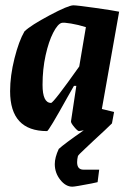

<svg xmlns="http://www.w3.org/2000/svg" viewBox="-20 -484 501 722"><path d="M363 -74 409 -63 401 -20Q380 1 334 43Q325 52 299.5 75.5Q274 99 273 103Q270 115 270 126Q270 154 294 154H353L347 201L324 206Q262 218 252 218Q227 218 206.5 192Q186 166 186 133Q186 108 201 76Q223 56 295 6L277 9Q272 9 259 -6.5Q246 -22 247 -28L267 -161H258L234 -119Q163 9 157 9Q18 9 18 -141Q18 -199 34.5 -264.5Q51 -330 72 -366Q96 -389 166.5 -426.5Q237 -464 256 -464Q269 -464 336.5 -454.5Q404 -445 428 -440ZM278 -234 303 -382Q274 -391 247 -395.5Q220 -400 212 -398Q197 -394 180 -361Q163 -328 151.5 -276Q140 -224 140 -165Q140 -97 172 -97Q181 -97 278 -234Z"/></svg>

Font: Grenze SemiBold
Style: Italic
Weight: 600
Italic angle: -10°
Designer: Renata Polastri
Foundry: Omnibus-Type
Version: Version 1.002; ttfautohint (v1.8)